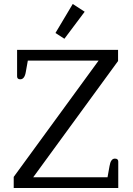

<svg xmlns="http://www.w3.org/2000/svg" viewBox="-20 -946 669 966"><path d="M259 -780 346 -926 406 -887 304 -751ZM49 -56 476 -641H120L110 -585Q104 -547 82 -547Q66 -547 66 -562V-695H574V-639L147 -54H521L531 -110Q537 -148 558 -148Q575 -148 575 -133V0H49Z"/></svg>

Font: Maitree
Style: Regular
Weight: 400
Designer: CadsonDemak Team
Foundry: CadsonDemak
Version: Version 1.001